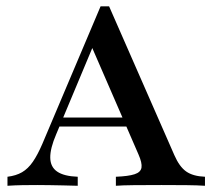

<svg xmlns="http://www.w3.org/2000/svg" viewBox="-20 -597 687 617"><path d="M4 0V-29Q31.5 -32.3 50.8 -43.5Q70.2 -54.8 85.5 -77Q100.8 -99.2 116.1 -134.7L303.2 -576.6H330.6L540.3 -98.4Q556.5 -61.3 578.2 -46Q600 -30.6 638.7 -29V0Q615.3 -1.6 579.8 -2Q544.4 -2.4 499.2 -2.4Q447.6 -2.4 410.1 -2Q372.6 -1.6 352.4 0V-29Q392.7 -30.6 412.5 -37.1Q432.3 -43.5 434.7 -58.5Q437.1 -73.4 425 -100.8L270.2 -457.3L287.1 -467.7L160.5 -165.3Q141.1 -120.2 141.5 -90.3Q141.9 -60.5 163.7 -45.6Q185.5 -30.6 229.8 -29V0Q204.8 -0.8 183.1 -1.2Q161.3 -1.6 140.7 -2Q120.2 -2.4 100 -2.4Q75 -2.4 51.6 -2Q28.2 -1.6 4 0ZM153.2 -190.3 166.1 -219.4H418.5L430.6 -190.3Z"/></svg>

Font: Playfair 5pt SemiExpanded Light SemiBold
Style: Regular
Weight: 600
Version: Version 2.001;gftools[0.9.30]